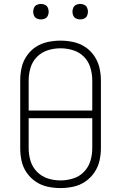

<svg xmlns="http://www.w3.org/2000/svg" viewBox="-20 -950 616 978"><path d="M288 8Q321 8 353.5 1Q386 -6 413.5 -24.5Q441 -43 460 -70.5Q479 -98 486.5 -130Q494 -162 494 -195V-540Q494 -573 486.5 -605Q479 -637 460 -665Q441 -693 413.5 -711Q386 -729 353.5 -736Q321 -743 288 -743Q255 -743 222.5 -736Q190 -729 162.5 -711Q135 -693 116 -665Q97 -637 90 -605Q83 -573 83 -540V-195Q83 -162 90 -130Q97 -98 116 -70.5Q135 -43 162.5 -24.5Q190 -6 222.5 1Q255 8 288 8ZM288 -31Q255 -31 223.5 -41Q192 -51 168.5 -75Q145 -99 135.5 -130.5Q126 -162 126 -195V-348H450V-195Q450 -162 440.5 -130.5Q431 -99 408 -75Q385 -51 353 -41Q321 -31 288 -31ZM126 -387V-540Q126 -573 135.5 -605Q145 -637 168.5 -660.5Q192 -684 223.5 -694Q255 -704 288 -704Q321 -704 353 -694Q385 -684 408 -660.5Q431 -637 440.5 -605Q450 -573 450 -540V-387ZM388 -851Q399 -851 409 -855.5Q419 -860 423.5 -870Q428 -880 428 -890Q428 -901 423.5 -911Q419 -921 409 -925.5Q399 -930 388 -930Q378 -930 368 -925.5Q358 -921 353.5 -911Q349 -901 349 -890Q349 -880 353.5 -870Q358 -860 368 -855.5Q378 -851 388 -851ZM188 -851Q199 -851 209 -855.5Q219 -860 223.5 -870Q228 -880 228 -890Q228 -901 223.5 -911Q219 -921 209 -925.5Q199 -930 188 -930Q178 -930 168 -925.5Q158 -921 153.5 -911Q149 -901 149 -890Q149 -880 153.5 -870Q158 -860 168 -855.5Q178 -851 188 -851Z"/></svg>

Font: Iosevka Sparkle Extralight
Style: Regular
Weight: 200
Designer: Belleve Invis
Foundry: Belleve Invis
Version: Version 4.5.0; ttfautohint (v1.8.3)